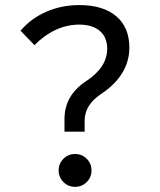

<svg xmlns="http://www.w3.org/2000/svg" viewBox="-20 -723 626 753"><path d="M232.9 -206.5V-256.3Q232.9 -348.1 316.4 -403.8Q400.4 -458.5 400.4 -531.7Q400.4 -576.7 371.6 -601.6Q342.8 -626.5 290 -626.5Q242.7 -626.5 197.8 -605.5Q152.8 -584.5 115.2 -545.9L60.5 -602.5Q101.1 -650.4 161.1 -676.8Q221.2 -703.1 291 -703.1Q384.3 -703.1 435.8 -659.4Q487.3 -615.7 487.3 -536.6Q487.3 -428.2 376 -354Q312 -311.5 312 -249.5V-206.5ZM274.4 9.8Q247.6 9.8 228.8 -9Q210 -27.8 210 -54.7Q210 -81.5 228.8 -100.3Q247.6 -119.1 274.4 -119.1Q301.3 -119.1 320.1 -100.3Q338.9 -81.5 338.9 -54.7Q338.9 -27.8 320.1 -9Q301.3 9.8 274.4 9.8Z"/></svg>

Font: Cascadia Mono SemiLight
Style: Regular
Weight: 350
Monospace: yes
Designer: Aaron Bell
Foundry: Saja Typeworks
Version: Version 2404.023; ttfautohint (v1.8.4)